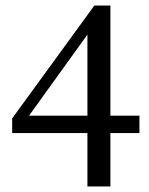

<svg xmlns="http://www.w3.org/2000/svg" viewBox="-20 -674 540 694"><path d="M484 -193H379V0H296V-193H24V-246L321 -654H379V-256H484ZM296 -256V-549L85 -256Z"/></svg>

Font: Source Serif Pro
Style: Regular
Weight: 400
Designer: Frank Grießhammer
Foundry: Adobe Systems Incorporated
Version: Version 2.000;PS 1.000;hotconv 16.6.51;makeotf.lib2.5.65220